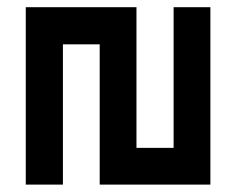

<svg xmlns="http://www.w3.org/2000/svg" viewBox="-20 -500 640 520"><path d="M150.4 0Q125 0 49.8 0Q49.8 -120.1 49.8 -480.5Q125 -480.5 349.6 -480.5Q349.6 -384.8 349.6 -99.6Q375 -99.6 450.2 -99.6Q450.2 -195.3 450.2 -480.5Q474.6 -480.5 549.8 -480.5Q549.8 -360.4 549.8 0Q474.6 0 250 0Q250 -94.7 250 -379.9Q224.6 -379.9 150.4 -379.9Q150.4 -285.2 150.4 0Z"/></svg>

Font: Alibu-Mazigh Belkasim 1
Style: Bold
Weight: 400
Designer: Mazigh Moubarik Belkasim
Version: Version 1.0